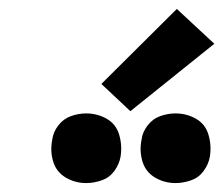

<svg xmlns="http://www.w3.org/2000/svg" viewBox="-20 -1017 500 430"><path d="M373 -607Q390 -607 407.5 -613Q425 -619 436 -634Q447 -649 450 -666Q454 -691 447 -715Q440 -739 419 -751Q398 -763 373 -763Q356 -763 339 -757Q322 -751 310.5 -736Q299 -721 297 -704Q292 -679 299 -655.5Q306 -632 327 -619.5Q348 -607 373 -607ZM173 -607Q190 -607 207.5 -613Q225 -619 236 -634Q247 -649 250 -666Q254 -691 247 -715Q240 -739 219 -751Q198 -763 173 -763Q156 -763 139 -757Q122 -751 110.5 -736Q99 -721 97 -704Q92 -679 99 -655.5Q106 -632 127 -619.5Q148 -607 173 -607ZM272 -768 460 -919 376 -997 207 -829Z"/></svg>

Font: Iosevka Sparkle XBdObl
Style: Regular
Weight: 800
Italic angle: -9°
Designer: Belleve Invis
Foundry: Belleve Invis
Version: Version 4.5.0; ttfautohint (v1.8.3)